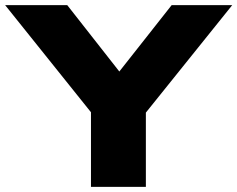

<svg xmlns="http://www.w3.org/2000/svg" viewBox="-58 -725 921 745"><path d="M295 0V-360L333 -242L-38 -705H203L418 -431H392L608 -705H843L471 -242L508 -360V0Z"/></svg>

Font: Nunito Sans 10pt Expanded Black
Style: Regular
Weight: 900
Width: 7
Designer: Vernon Adams
Foundry: Vernon Adams
Version: Version 3.101;gftools[0.9.27]